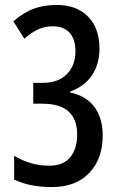

<svg xmlns="http://www.w3.org/2000/svg" viewBox="-20 -744 481 774"><path d="M381 -548Q381 -486 351 -441Q321 -396 263 -375V-371Q327 -358 360.5 -313Q394 -268 394 -197Q394 -104 340 -47Q286 10 189 10Q144 10 108 3Q72 -4 37 -20V-116Q104 -76 177 -76Q236 -76 263.5 -110.5Q291 -145 291 -202Q291 -263 256.5 -294.5Q222 -326 150 -326H114V-410H152Q215 -410 249.5 -445Q284 -480 284 -537Q284 -586 260.5 -612Q237 -638 193 -638Q160 -638 133.5 -625.5Q107 -613 78 -588L34 -658Q75 -694 116 -709Q157 -724 209 -724Q289 -724 335 -677Q381 -630 381 -548Z"/></svg>

Font: Noto Sans Thai ExtCond Med
Style: Regular
Weight: 500
Width: 2
Designer: Monotype Design Team
Foundry: Monotype Imaging Inc.
Version: Version 2.002; ttfautohint (v1.8.4.7-5d5b)